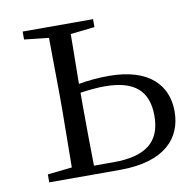

<svg xmlns="http://www.w3.org/2000/svg" viewBox="-64 -577 655 642"><g transform="rotate(-10 264.0 -256.0)"><path d="M53 0H294C446 0 507 -71 507 -161C507 -248 450 -316 310 -316C276 -316 242 -313 208 -307L210 -476L292 -485V-512H53V-485L136 -476L138 -285V-227L136 -36L53 -27ZM208 -277C236 -281 263 -284 291 -284C392 -284 438 -243 438 -158C438 -69 385 -29 277 -29H210C209 -84 208 -170 208 -227Z"/></g></svg>

Font: Noto Serif CJK TC Light
Style: Regular
Weight: 300
Designer: Ryoko NISHIZUKA 西塚涼子 (kana & ideographs); Frank Grießhammer (Latin, Greek & Cyrillic); Wenlong ZHANG 张文龙 (bopomofo); San
Foundry: Adobe
Version: Version 2.001;hotconv 1.1.0;makeotfexe 2.6.0